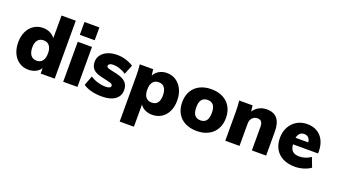

<svg xmlns="http://www.w3.org/2000/svg" viewBox="-75 -1417 4029 2292"><g transform="rotate(20 1939.5 -270.5)"><path d="M589 -736V0H411V-69Q389 -33 347 -12.5Q305 8 255 8Q190 8 139 -25.5Q88 -59 59.5 -119.5Q31 -180 31 -259Q31 -337 59.5 -397Q88 -457 139 -489.5Q190 -522 255 -522Q303 -522 343.5 -502Q384 -482 408 -448V-736ZM411 -257Q411 -318 384.5 -351.5Q358 -385 311 -385Q262 -385 236 -352.5Q210 -320 210 -259Q210 -196 236.5 -161.5Q263 -127 311 -127Q359 -127 385 -160.5Q411 -194 411 -257Z M697 -508H878V0H697ZM881 -757V-594H692V-757Z M951 -53 997 -176Q1038 -148 1090 -132.5Q1142 -117 1192 -117Q1223 -117 1240 -126Q1257 -135 1257 -151Q1257 -165 1244.5 -173.5Q1232 -182 1197 -189L1115 -208Q1037 -224 1002.5 -258.5Q968 -293 968 -354Q968 -403 997 -441Q1026 -479 1077.5 -500.5Q1129 -522 1196 -522Q1251 -522 1304 -506Q1357 -490 1403 -461L1355 -341Q1315 -367 1273 -381Q1231 -395 1194 -395Q1164 -395 1147 -385.5Q1130 -376 1130 -358Q1130 -347 1140 -340.5Q1150 -334 1178 -327L1263 -308Q1344 -289 1379.5 -252.5Q1415 -216 1415 -153Q1415 -78 1355.5 -35Q1296 8 1191 8Q1039 8 951 -53Z M2053 -253Q2053 -175 2024.5 -115.5Q1996 -56 1945 -24Q1894 8 1828 8Q1778 8 1737 -11.5Q1696 -31 1674 -66V216H1493V-362Q1493 -444 1485 -508H1655L1665 -429Q1684 -471 1728 -496.5Q1772 -522 1828 -522Q1893 -522 1944 -488Q1995 -454 2024 -393Q2053 -332 2053 -253ZM1872 -253Q1872 -316 1846.5 -350.5Q1821 -385 1773 -385Q1724 -385 1698 -352Q1672 -319 1672 -255Q1672 -193 1698 -160Q1724 -127 1773 -127Q1822 -127 1847 -159Q1872 -191 1872 -253Z M2115 -257Q2115 -338 2149 -398Q2183 -458 2246 -490Q2309 -522 2394 -522Q2478 -522 2540.5 -489.5Q2603 -457 2637 -397.5Q2671 -338 2671 -257Q2671 -176 2637 -116.5Q2603 -57 2540.5 -24.5Q2478 8 2394 8Q2309 8 2246 -24Q2183 -56 2149 -116Q2115 -176 2115 -257ZM2492 -257Q2492 -323 2467.5 -354.5Q2443 -386 2394 -386Q2344 -386 2319 -354.5Q2294 -323 2294 -257Q2294 -190 2319 -158.5Q2344 -127 2394 -127Q2492 -127 2492 -257Z M3275 -303V0H3094V-295Q3094 -342 3078 -362.5Q3062 -383 3028 -383Q2987 -383 2962 -355.5Q2937 -328 2937 -283V0H2756V-362Q2756 -444 2748 -508H2918L2927 -433Q2956 -476 2999 -499Q3042 -522 3096 -522Q3186 -522 3230.5 -467.5Q3275 -413 3275 -303Z M3849 -236H3530Q3535 -177 3564 -151Q3593 -125 3649 -125Q3687 -125 3725 -137.5Q3763 -150 3794 -172L3840 -52Q3802 -24 3748 -8Q3694 8 3640 8Q3553 8 3489 -24Q3425 -56 3391 -115.5Q3357 -175 3357 -256Q3357 -333 3389.5 -393.5Q3422 -454 3479.5 -488Q3537 -522 3611 -522Q3683 -522 3737 -490Q3791 -458 3820 -398.5Q3849 -339 3849 -260ZM3532 -320H3694Q3684 -398 3616 -398Q3549 -398 3532 -320Z"/></g></svg>

Font: Muli Black
Style: Regular
Weight: 900
Designer: Vernon Adams
Foundry: Vernon Adams
Version: Version 2.001